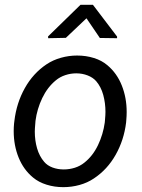

<svg xmlns="http://www.w3.org/2000/svg" viewBox="-20 -770 593 800"><path d="M367.2 -750 467.8 -617.7V-610.8L396 -611.8L340.3 -693.8L254.4 -612.3L180.7 -610.8L180.2 -618.2L315.4 -750ZM40 -266.6Q48.8 -340.8 83.3 -402.6Q117.7 -464.4 173.8 -502Q200.7 -520 233.9 -529.3Q267.1 -538.6 301.3 -538.6Q338.4 -538.6 371.3 -528.3Q404.3 -518.1 427.7 -498Q467.3 -464.8 487.5 -413.8Q507.8 -362.8 507.8 -303.2Q507.8 -286.6 506.3 -270.5L505.4 -259.3Q496.6 -186.5 461.9 -125Q427.2 -63.5 371.1 -26.4Q344.2 -8.3 311.3 0.7Q278.3 9.8 243.7 9.8Q207 9.8 174.1 -0.5Q141.1 -10.7 117.7 -30.3Q78.1 -63 57.6 -113.5Q37.1 -164.1 37.1 -223.6Q37.1 -239.3 38.6 -255.4ZM127 -254.9Q125 -233.4 125 -221.7Q125 -184.6 134.5 -151.9Q144 -119.1 164.1 -95.7Q177.2 -80.1 199 -72Q220.7 -64 245.6 -64Q269 -64 291.5 -71Q314 -78.1 331.5 -92.3Q366.7 -120.1 388.2 -165Q409.7 -210 416.5 -259.3L417.5 -270.5Q419.4 -292 419.4 -303.7Q419.4 -340.8 410.2 -374.5Q400.9 -408.2 380.9 -431.6Q367.2 -447.3 345 -455.8Q322.8 -464.4 297.9 -464.4Q274.4 -464.4 252.2 -457Q230 -449.7 212.9 -435.5Q177.7 -406.7 156 -361.3Q134.3 -315.9 127.9 -266.6Z"/></svg>

Font: Mardoto
Style: Italic
Weight: 400
Italic angle: -12°
Designer: Christian Robertson, Vahan Hovhannisyan
Foundry: Google
Version: Version 1.000